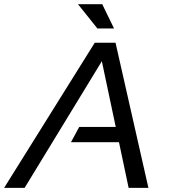

<svg xmlns="http://www.w3.org/2000/svg" viewBox="-77 -904 816 924"><path d="M41.5 0H-57.1L378.9 -698.2H479L637.2 0H542L495.6 -219.7H264.6L304.2 -293H480L413.1 -609.4ZM471.7 -767.1H391.6L298.3 -883.8H415Z"/></svg>

Font: Sansation
Style: Italic
Weight: 400
Designer: Bernd Montag
Version: Version 1.301